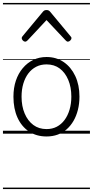

<svg xmlns="http://www.w3.org/2000/svg" viewBox="-20 -905 629 1300"><path d="M295 19Q227 19 176.5 -14.5Q126 -48 98.5 -108.5Q71 -169 71 -250Q71 -310 87.5 -359Q104 -408 134.5 -444Q165 -480 205.5 -499.5Q246 -519 295 -519Q361 -519 411 -485Q461 -451 489.5 -390.5Q518 -330 518 -251Q518 -203 507.5 -161.5Q497 -120 478 -87Q459 -54 432 -30Q405 -6 370.5 6.5Q336 19 295 19ZM295 -31Q334 -31 364.5 -47Q395 -63 417 -92.5Q439 -122 451 -162.5Q463 -203 463 -251Q463 -315 442 -364.5Q421 -414 384 -441.5Q347 -469 295 -469Q256 -469 225 -453Q194 -437 172 -408Q150 -379 138 -339Q126 -299 126 -250Q126 -186 147 -136.5Q168 -87 205.5 -59Q243 -31 295 -31ZM150 -623Q142 -623 134.5 -631Q127 -639 127 -647Q127 -649 128 -652Q129 -655 132 -659L270 -825Q275 -831 280.5 -834Q286 -837 295 -837Q304 -837 309.5 -834Q315 -831 320 -825L458 -659Q462 -655 463 -652Q464 -649 464 -647Q464 -639 456 -631Q448 -623 440 -623Q435 -623 431.5 -625.5Q428 -628 424 -632L295 -769L167 -632Q163 -628 159 -625.5Q155 -623 150 -623ZM0 365H589V375H0ZM0 -20H589V0H0ZM0 -505H589V-500H0ZM0 -885H589V-875H0Z"/></svg>

Font: Playwrite GB S Guides
Style: Regular
Weight: 400
Designer: Veronika Burian, José Scaglione
Foundry: TypeTogether
Version: Version 1.003